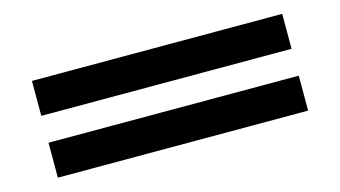

<svg xmlns="http://www.w3.org/2000/svg" viewBox="-49 -626 1099 621"><g transform="rotate(-15 500.0 -316.0)"><path d="M82 -361V-478H920V-361ZM82 -154V-271H920V-154Z"/></g></svg>

Font: Inconsolata UltraExpanded ExtraBold
Style: Regular
Weight: 800
Width: 9
Monospace: yes
Designer: Raph Levien, Cyreal, Brenton Simpson
Foundry: Raph Levien, Cyreal, Google
Version: Version 3.001; ttfautohint (v1.8.2.53-6de2)